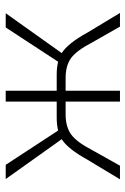

<svg xmlns="http://www.w3.org/2000/svg" viewBox="99 -550 450 689"><g transform="rotate(-90 324.5 -205.0)"><path d="M553 -116 623 0H574L517 -100Q488 -156 461 -175.5Q434 -195 390 -195H344V0H305V-195H259Q215 -195 187.5 -175.5Q160 -156 131 -100L75 0H26L96 -116Q135 -187 170 -209L27 -410H78L201 -222Q223 -227 247 -227H305V-410H344V-227H402Q426 -227 448 -222L571 -410H622L479 -209Q514 -187 553 -116Z"/></g></svg>

Font: EauTest Light
Style: Regular
Weight: 300
Designer: Christian Thalmann (Catharsis Fonts)
Version: Version 0.001;PS 000.001;hotconv 1.0.88;makeotf.lib2.5.64775